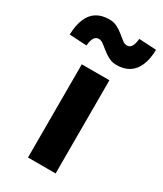

<svg xmlns="http://www.w3.org/2000/svg" viewBox="-239 -812 753 885"><g transform="rotate(30 138.0 -369.5)"><path d="M65 0V-496H212V0ZM204 -573Q181 -573 162 -583Q143 -593 128 -605.5Q113 -618 100 -627.5Q87 -637 75 -637Q60 -637 51.5 -624Q43 -611 40 -582L-52 -587Q-50 -639 -35.5 -672.5Q-21 -706 6 -722.5Q33 -739 72 -739Q96 -739 114.5 -729.5Q133 -720 148.5 -707Q164 -694 176.5 -684.5Q189 -675 201 -675Q216 -675 224.5 -688Q233 -701 236 -730L328 -725Q327 -674 312 -640Q297 -606 270 -589.5Q243 -573 204 -573Z"/></g></svg>

Font: Mada
Style: Bold
Weight: 700
Designer: Khaled Hosny
Version: Version 1.5